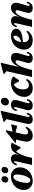

<svg xmlns="http://www.w3.org/2000/svg" viewBox="1921 -2726 821 4703"><g transform="rotate(-90 2331.5 -374.5)"><path d="M249 16Q185 16 135 -12Q85 -40 57 -89.5Q29 -139 29 -203Q29 -269 54.5 -325.5Q80 -382 126 -425Q172 -468 233 -492Q294 -516 364 -516Q429 -516 478.5 -488Q528 -460 556 -411Q584 -362 584 -297Q584 -231 558.5 -174.5Q533 -118 487 -75Q441 -32 380.5 -8Q320 16 249 16ZM261 -42Q292 -42 316 -66.5Q340 -91 357.5 -129.5Q375 -168 387 -212Q399 -256 404.5 -295.5Q410 -335 410 -361Q410 -408 395 -433Q380 -458 352 -458Q321 -458 297 -433.5Q273 -409 255.5 -370.5Q238 -332 226 -288Q214 -244 208.5 -204.5Q203 -165 203 -139Q203 -93 218 -67.5Q233 -42 261 -42ZM507 -582Q477 -582 458 -600.5Q439 -619 439 -648Q439 -692 464 -720Q489 -748 528 -748Q558 -748 577 -729.5Q596 -711 596 -682Q596 -638 571 -610Q546 -582 507 -582ZM279 -582Q249 -582 230 -600.5Q211 -619 211 -648Q211 -692 236 -720Q261 -748 300 -748Q330 -748 349 -729.5Q368 -711 368 -682Q368 -638 343 -610Q318 -582 279 -582Z M783 -95V-319H891Q932 -426 983 -471Q1034 -516 1114 -516Q1154 -516 1187 -498L1080 -284H1051L962 -419H1021V-403Q988 -403 956.5 -369Q925 -335 895.5 -266.5Q866 -198 838 -95ZM642 0 727 -370Q735 -407 733 -424Q731 -441 717 -441Q695 -441 667 -370L633 -381Q650 -446 690.5 -481Q731 -516 789 -516Q853 -516 884.5 -476.5Q916 -437 902 -375L816 0Z M1361 16Q1270 16 1234.5 -45Q1199 -106 1225 -219L1278 -450L1309 -393H1184L1189 -417L1462 -638H1495L1396 -210Q1383 -156 1395 -126.5Q1407 -97 1441 -97Q1473 -97 1499.5 -112Q1526 -127 1550 -160L1579 -140Q1555 -88 1522.5 -53.5Q1490 -19 1450 -1.5Q1410 16 1361 16ZM1591 -365 1380 -421 1392 -462 1615 -509H1637L1605 -374Z M1763 16Q1691 16 1663.5 -22.5Q1636 -61 1654 -139L1781 -698L1801 -599L1698 -679L1703 -700L1941 -765H1970L1825 -130Q1817 -93 1819.5 -76Q1822 -59 1835 -59Q1848 -59 1859 -74.5Q1870 -90 1886 -130L1920 -119Q1903 -52 1864 -18Q1825 16 1763 16Z M2100 16Q2030 16 2000.5 -26Q1971 -68 1990 -139L2053 -370Q2063 -405 2060.5 -423Q2058 -441 2044 -441Q2022 -441 1994 -370L1960 -381Q1977 -446 2017.5 -481Q2058 -516 2116 -516Q2183 -516 2215 -476.5Q2247 -437 2230 -375L2163 -130Q2153 -96 2156 -77.5Q2159 -59 2172 -59Q2185 -59 2196 -74.5Q2207 -90 2223 -130L2257 -119Q2240 -52 2201 -18Q2162 16 2100 16ZM2182 -567Q2146 -567 2123.5 -589.5Q2101 -612 2101 -646Q2101 -698 2131 -730.5Q2161 -763 2207 -763Q2243 -763 2265.5 -741Q2288 -719 2288 -684Q2288 -632 2258.5 -599.5Q2229 -567 2182 -567Z M2523 16Q2425 16 2367.5 -40Q2310 -96 2310 -191Q2310 -259 2336 -318Q2362 -377 2408 -421.5Q2454 -466 2515.5 -491Q2577 -516 2648 -516Q2695 -516 2738 -501.5Q2781 -487 2813 -459L2718 -318H2691L2601 -479H2747V-399Q2741 -414 2722 -425.5Q2703 -437 2682.5 -443.5Q2662 -450 2649 -450Q2606 -450 2570.5 -419Q2535 -388 2514 -335Q2493 -282 2493 -217Q2493 -150 2520.5 -114Q2548 -78 2598 -78Q2636 -78 2667.5 -96Q2699 -114 2719 -147L2750 -131Q2725 -64 2664 -24Q2603 16 2523 16Z M2796 0 2956 -698 2976 -599 2873 -679 2878 -700 3116 -765H3145L2970 0ZM3258 16Q3185 16 3156 -24.5Q3127 -65 3149 -139L3194 -295Q3226 -403 3174 -403Q3150 -403 3126 -382Q3102 -361 3078.5 -320Q3055 -279 3032.5 -219Q3010 -159 2989 -82H2934V-306H3042Q3122 -516 3268 -516Q3344 -516 3372 -462.5Q3400 -409 3374 -317L3320 -130Q3310 -97 3313 -78Q3316 -59 3330 -59Q3343 -59 3354 -74.5Q3365 -90 3381 -130L3415 -119Q3398 -52 3359 -18Q3320 16 3258 16Z M3700 16Q3593 16 3530 -40Q3467 -96 3467 -191Q3467 -259 3493 -318Q3519 -377 3565 -421.5Q3611 -466 3672.5 -491Q3734 -516 3805 -516Q3882 -516 3931 -481.5Q3980 -447 3980 -392Q3980 -336 3935.5 -298Q3891 -260 3802.5 -241.5Q3714 -223 3580 -223V-255Q3644 -255 3696 -277Q3748 -299 3778.5 -336Q3809 -373 3809 -419Q3809 -436 3802.5 -445.5Q3796 -455 3784 -455Q3747 -455 3716.5 -422Q3686 -389 3668 -333Q3650 -277 3650 -207Q3650 -145 3680 -111Q3710 -77 3765 -77Q3805 -77 3841 -93Q3877 -109 3903 -137L3932 -117Q3850 16 3700 16Z M4486 16Q4414 16 4384 -26Q4354 -68 4375 -139L4420 -295Q4452 -403 4402 -403Q4378 -403 4354 -382Q4330 -361 4306.5 -320Q4283 -279 4260.5 -219Q4238 -159 4217 -82H4162V-306H4270Q4350 -516 4496 -516Q4572 -516 4600 -462.5Q4628 -409 4602 -317L4548 -130Q4538 -97 4541 -78Q4544 -59 4558 -59Q4571 -59 4582 -74.5Q4593 -90 4609 -130L4643 -119Q4626 -52 4587 -18Q4548 16 4486 16ZM4024 0 4109 -370Q4117 -407 4115 -424Q4113 -441 4099 -441Q4077 -441 4049 -370L4015 -381Q4032 -446 4072.5 -481Q4113 -516 4171 -516Q4235 -516 4266.5 -476.5Q4298 -437 4284 -375L4198 0Z"/></g></svg>

Font: Platypi Light ExtraBold
Style: Italic
Weight: 800
Italic angle: -13°
Version: Version 1.200